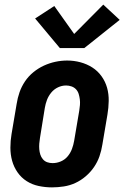

<svg xmlns="http://www.w3.org/2000/svg" viewBox="-20 -803 540 831"><path d="M205 8Q176 8 147.5 2Q119 -4 95.5 -19Q72 -34 56 -57Q40 -80 32.5 -107Q25 -134 25 -164Q25 -194 30 -223L52 -353Q56 -379 64.5 -403.5Q73 -428 88 -450.5Q103 -473 124.5 -490.5Q146 -508 170 -519Q194 -530 219.5 -535.5Q245 -541 271 -541Q300 -541 328 -533.5Q356 -526 379.5 -511Q403 -496 419.5 -473Q436 -450 443.5 -423Q451 -396 450.5 -366Q450 -336 445 -307L423 -177Q419 -151 410.5 -126.5Q402 -102 387 -80Q372 -58 351 -40Q330 -22 306 -11Q282 0 256 4Q230 8 205 8ZM208 -97Q226 -97 243.5 -104.5Q261 -112 273 -126.5Q285 -141 291.5 -158.5Q298 -176 301 -194L323 -324Q325 -336 326 -348.5Q327 -361 325.5 -373Q324 -385 320.5 -396.5Q317 -408 309 -416.5Q301 -425 289.5 -429Q278 -433 266 -433Q248 -433 231 -425Q214 -417 202 -402.5Q190 -388 183.5 -371Q177 -354 174 -336L153 -206Q151 -194 150 -181.5Q149 -169 150 -157Q151 -145 154.5 -134Q158 -123 165.5 -114Q173 -105 184 -101Q195 -97 208 -97ZM345 -595H239L132 -723L215 -777L301 -656L427 -783L498 -717Z"/></svg>

Font: Iosevka Curly XBdObl
Style: Regular
Weight: 800
Italic angle: -9°
Monospace: yes
Designer: Belleve Invis
Foundry: Belleve Invis
Version: Version 11.1.0; ttfautohint (v1.8.3)